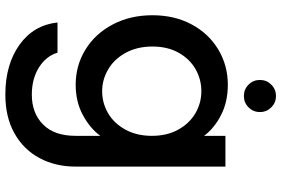

<svg xmlns="http://www.w3.org/2000/svg" viewBox="-187 -593 1052 718"><g transform="rotate(90 339.0 -234.0)"><path d="M297 -560Q361 -560 410.5 -534.5Q460 -509 488 -471V-551H603V9Q603 85 571 144.5Q539 204 478.5 238Q418 272 334 272Q222 272 148 219.5Q74 167 64 77H177Q190 120 232.5 146.5Q275 173 334 173Q403 173 445.5 131Q488 89 488 9V-83Q459 -44 409.5 -17.5Q360 9 297 9Q225 9 165.5 -27.5Q106 -64 71.5 -129.5Q37 -195 37 -278Q37 -361 71.5 -425Q106 -489 165.5 -524.5Q225 -560 297 -560ZM488 -276Q488 -333 464.5 -375Q441 -417 403 -439Q365 -461 321 -461Q277 -461 239 -439.5Q201 -418 177.5 -376.5Q154 -335 154 -278Q154 -221 177.5 -178Q201 -135 239.5 -112.5Q278 -90 321 -90Q365 -90 403 -112Q441 -134 464.5 -176.5Q488 -219 488 -276ZM339 -620Q314 -620 296.5 -637.5Q279 -655 279 -680Q279 -705 296.5 -722.5Q314 -740 339 -740Q364 -740 381.5 -722.5Q399 -705 399 -680Q399 -655 381.5 -637.5Q364 -620 339 -620Z"/></g></svg>

Font: A Bank Premium Med
Style: Regular
Weight: 500
Designer: Ninad Kale (Devanagari), Jonny Pinhorn (Latin), Htun Naung (Myanmar)
Foundry: Indian Type Foundry
Version: 4.004